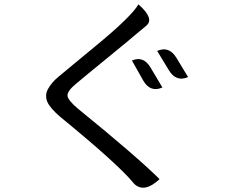

<svg xmlns="http://www.w3.org/2000/svg" viewBox="-20 -824 1040 882"><path d="M586 -546Q639 -569 672 -513L726 -422Q670 -398 638 -454L586 -546ZM702 -590Q756 -614 790 -559L844 -470Q790 -446 756 -501L702 -590ZM616 -804Q691 -738 652 -706L651 -705Q624 -683 604 -666Q585 -649 476 -560Q368 -472 329 -439Q290 -407 290 -385Q291 -364 339 -324Q612 -102 713 -1Q642 65 596 20Q527 -66 257 -287Q210 -327 197 -357Q185 -388 201 -416Q217 -445 247 -470Q278 -496 330 -539Q383 -583 416 -610Q583 -747 616 -804Z"/></svg>

Font: Swei Toothpaste CJK TC
Style: Regular
Weight: 400
Version: Version 1.0